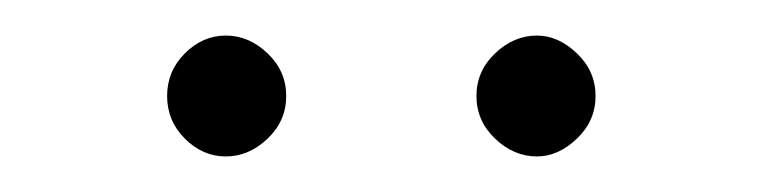

<svg xmlns="http://www.w3.org/2000/svg" viewBox="-20 -565 429 108"><path d="M74 -511Q74 -525 84 -535Q94 -545 107 -545Q120 -545 130.5 -535Q141 -525 141 -511Q141 -497 130.5 -487Q120 -477 107 -477Q94 -477 84 -487Q74 -497 74 -511ZM248 -511Q248 -525 258.5 -535Q269 -545 282 -545Q294 -545 304.5 -535Q315 -525 315 -511Q315 -497 304.5 -487Q294 -477 282 -477Q269 -477 258.5 -487Q248 -497 248 -511Z"/></svg>

Font: Josefin Sans Thin Light
Style: Regular
Weight: 300
Version: Version 2.000